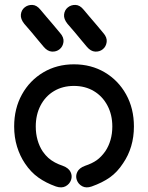

<svg xmlns="http://www.w3.org/2000/svg" viewBox="-20 -776 617 800"><path d="M213 1Q237 9 253.5 0Q270 -9 276 -26Q282 -43 274 -59.5Q266 -76 242 -85Q224 -91 209 -99Q194 -107 181.5 -118Q169 -129 158 -145Q144 -166 136.5 -192.5Q129 -219 129 -249Q129 -298 149 -336.5Q169 -375 205 -396.5Q241 -418 288 -418Q335 -418 371 -396.5Q407 -375 427.5 -336.5Q448 -298 448 -249Q448 -219 440.5 -193Q433 -167 419 -146Q402 -122 383 -108.5Q364 -95 334 -85Q310 -76 302 -59.5Q294 -43 300 -26Q306 -9 322.5 0Q339 9 362 1Q407 -15 438 -37Q469 -59 493 -96Q515 -128 526.5 -166.5Q538 -205 538 -249Q538 -324 505.5 -382.5Q473 -441 416.5 -474.5Q360 -508 288 -508Q217 -508 160.5 -474.5Q104 -441 71.5 -382.5Q39 -324 39 -249Q39 -204 51 -165Q63 -126 84 -95Q108 -59 139.5 -36.5Q171 -14 213 1ZM261 -677Q278 -658 292 -641Q306 -624 318.5 -609Q331 -594 342 -581Q358 -562 376.5 -561Q395 -560 408.5 -571Q422 -582 424.5 -601Q427 -620 410 -639Q394 -659 379.5 -675.5Q365 -692 352.5 -707Q340 -722 329 -735Q313 -755 294.5 -755.5Q276 -756 262.5 -745Q249 -734 247 -715.5Q245 -697 261 -677ZM81 -677Q98 -658 112 -641Q126 -624 138.5 -609Q151 -594 162 -581Q178 -562 196.5 -561Q215 -560 228.5 -571Q242 -582 244.5 -601Q247 -620 230 -639Q214 -659 199.5 -675.5Q185 -692 172.5 -707Q160 -722 149 -735Q133 -755 114.5 -755.5Q96 -756 82.5 -745Q69 -734 67 -715.5Q65 -697 81 -677Z"/></svg>

Font: Tilt Neon
Style: Regular
Weight: 400
Designer: Andy Clymer
Foundry: Andy Clymer
Version: Version 1.000